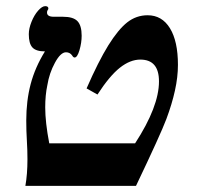

<svg xmlns="http://www.w3.org/2000/svg" viewBox="-20 -608 644 628"><path d="M63 0Q69.8 -38.1 69.8 -86.9Q69.8 -117.2 67.9 -147.9Q65.9 -178.7 65.9 -213.9Q65.9 -278.3 80.3 -333Q94.7 -387.7 127 -439.9Q97.7 -439.9 85.9 -452.9Q74.2 -465.8 74.2 -496.1Q74.2 -514.6 83 -536.6Q91.8 -558.6 104.7 -573.2Q117.7 -587.9 127.9 -587.9Q138.2 -587.9 138.2 -580.1Q138.2 -577.6 136 -575Q133.8 -572.3 133.8 -566.9Q133.8 -553.2 155.8 -553.2H186Q219.7 -553.2 233.4 -538.8Q247.1 -524.4 247.1 -491.2Q247.1 -468.3 240 -444.1Q232.9 -419.9 224.1 -419.9Q219.7 -419.9 215.8 -426.8Q208.5 -437 195.8 -437Q178.2 -437 159.7 -402.8Q141.1 -368.7 134.8 -329.1Q127.9 -296.9 127.9 -256.8Q127.9 -208 141.1 -139.2H421.9Q500 -259.3 500 -341.8Q500 -413.1 439 -413.1Q405.8 -413.1 372.1 -386.5Q338.4 -359.9 298.8 -298.8L263.2 -318.8Q301.8 -407.2 334.2 -459.5Q366.7 -511.7 396.2 -534.9Q425.8 -558.1 462.9 -558.1Q509.8 -558.1 535.9 -515.6Q562 -473.1 562 -396Q562 -356 552.2 -311.8Q542.5 -267.6 524.2 -218.8Q505.9 -169.9 424.8 0Z"/></svg>

Font: Liberation Serif
Style: Bold Italic
Weight: 700
Italic angle: -16.333°
Designer: Steve Matteson
Foundry: Ascender Corporation
Version: Version 2.1.5